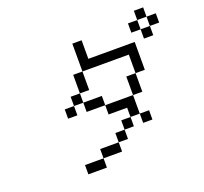

<svg xmlns="http://www.w3.org/2000/svg" viewBox="-145 -1045 1290 1216"><g transform="rotate(-20 500.0 -437.5)"><path d="M750 -187.5V-250H687.5V-187.5ZM1000 -750V-812.5H937.5V-750H875V-687.5H937.5V-750ZM375 -62.5H250V0H375ZM375 -62.5H500V-125H375ZM500 -125H562.5V-187.5H500ZM562.5 -187.5H625V-250H562.5ZM625 -250H687.5Q687.5 -250 687.5 -375H500V-312.5H625ZM500 -375V-437.5H375V-375ZM687.5 -375H750Q750 -375 750 -500H687.5Q687.5 -500 687.5 -375ZM312.5 -437.5H250V-375H312.5ZM312.5 -437.5H375V-500H312.5ZM375 -500H437.5Q437.5 -500 437.5 -625H375Q375 -625 375 -500ZM750 -500H812.5V-687.5H500Q500 -687.5 500 -812.5H437.5V-625H750Q750 -625 750 -500ZM875 -750V-812.5H812.5V-750ZM875 -812.5H937.5V-875H875Z"/></g></svg>

Font: CalcUnifontExMono
Style: Regular
Weight: 500
Version: Version 15.0.06